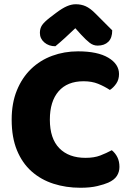

<svg xmlns="http://www.w3.org/2000/svg" viewBox="-20 -867 611 905"><path d="M541 -518Q541 -492 528 -473Q515 -454 498 -443Q472 -460 442.5 -472Q413 -484 374 -484Q297 -484 256 -436.5Q215 -389 215 -303Q215 -214 259.5 -168.5Q304 -123 383 -123Q424 -123 452.5 -134Q481 -145 507 -159Q524 -145 533.5 -125.5Q543 -106 543 -80Q543 -57 531 -38Q519 -19 490 -6Q472 2 439 10Q406 18 359 18Q291 18 232 -1Q173 -20 129 -59Q85 -98 60 -158.5Q35 -219 35 -303Q35 -381 59.5 -441Q84 -501 126.5 -542Q169 -583 226 -604Q283 -625 348 -625Q440 -625 490.5 -595Q541 -565 541 -518ZM335 -734Q311 -711 287 -689Q263 -667 241 -649Q210 -649 189 -667Q168 -685 168 -712Q168 -733 178 -748Q188 -763 215 -784L244 -806Q273 -828 295 -837.5Q317 -847 337 -847Q363 -847 384 -837.5Q405 -828 428 -805L509 -724Q509 -688 490.5 -670Q472 -652 440 -652Q420 -652 403 -665Q386 -678 362 -704Z"/></svg>

Font: Baloo Da 2 ExtraBold
Style: Regular
Weight: 800
Designer: Noopur Datye, Sulekha Rajkumar and Ek Type
Foundry: Ek Type
Version: Version 1.640;hotconv 1.0.111;makeotfexe 2.5.65597; ttfautoh